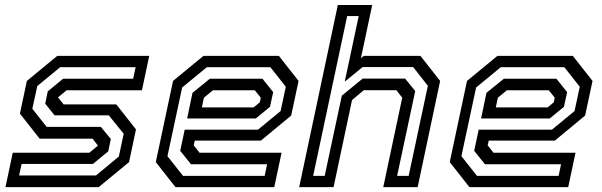

<svg xmlns="http://www.w3.org/2000/svg" viewBox="-20 -770 2478 790"><path d="M2.5 0 32.5 -141.5H347.5L384.5 -172L384 -169.5L361 -199.5H143L62 -302.5L90.5 -437L215.5 -540H594L564 -398.5H254L217 -368L217.5 -371L241.5 -340.5H458.5L539.5 -237.5L511 -103L386 0ZM58.5 -48H375L469 -126L489 -219.5L427.5 -295.5H204.5L166 -343.5L176.5 -394L239.5 -446H528L538 -493.5H227.5L133.5 -416L113 -322.5L172 -248H395L436 -198L425.5 -147.5L362.5 -95.5H69Z M1127.5 -540 1208.5 -437 1178 -294.5 1053.5 -191.5H781.5L777 -172L801 -141.5H1138.5L1108.5 0H702L621 -103L692 -437L817 -540ZM1060 -446 1104 -391 1091 -330.5 1032.5 -282.5H750L772 -388L843.5 -446ZM1092.5 -493.5H831L729.5 -410L669 -127.5L733 -46.5H1069L1079 -94H766L721.5 -149.5L740 -236.5H1041.5L1134.5 -313L1156 -413ZM1028.5 -398.5H856L819 -368L810.5 -328H1023.5L1049 -349L1053 -368Z M1211 0 1370 -749.5H1511.5L1465 -530.5L1476.5 -540H1710L1791 -437L1698.5 0H1557L1635 -368L1611 -399H1477L1428.5 -358.5L1352.5 0ZM1268.5 -46.5H1316L1386.5 -376.5L1472 -446.5H1647L1688.5 -395.5L1614 -46.5H1661.5L1740.5 -417L1680 -494H1472L1398.5 -434L1456 -704H1408.5Z M2337 -540 2418 -437 2387.5 -294.5 2263 -191.5H1991L1986.5 -172L2010.5 -141.5H2348L2318 0H1911.5L1830.5 -103L1901.5 -437L2026.5 -540ZM2269.5 -446 2313.5 -391 2300.5 -330.5 2242 -282.5H1959.5L1981.5 -388L2053 -446ZM2302 -493.5H2040.5L1939 -410L1878.5 -127.5L1942.5 -46.5H2278.5L2288.5 -94H1975.5L1931 -149.5L1949.5 -236.5H2251L2344 -313L2365.5 -413ZM2238 -398.5H2065.5L2028.5 -368L2020 -328H2233L2258.5 -349L2262.5 -368Z"/></svg>

Font: Tourney Medium
Style: Italic
Weight: 500
Italic angle: -12°
Version: Version 1.015